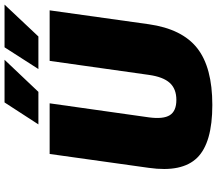

<svg xmlns="http://www.w3.org/2000/svg" viewBox="-75 -865 960 850"><g transform="rotate(-90 405.0 -440.0)"><path d="M86.9 -261.2 148.4 -700.2H372.6L310.5 -261.2Q301.8 -197.3 320.1 -168.2Q338.4 -139.2 387.7 -139.2Q436.5 -139.2 463.1 -168.5Q489.7 -197.8 498.5 -261.2L560.5 -700.2H784.2L722.7 -261.2Q701.7 -113.8 616.7 -46.9Q531.7 20 365.2 20Q197.8 20 131.8 -46.9Q65.9 -113.8 86.9 -261.2ZM279.3 -750 376.5 -899.9H565.4L423.3 -750ZM524.4 -750 620.6 -899.9H809.6L668.5 -750Z"/></g></svg>

Font: Fivo Sans Black
Style: Regular
Weight: 900
Designer: Alexander Slobzheninov
Foundry: Alexander Slobzheninov
Version: 1.0